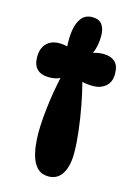

<svg xmlns="http://www.w3.org/2000/svg" viewBox="-119 -838 644 911"><g transform="rotate(15 203.0 -382.0)"><path d="M302 -128Q302 -64 279 -27Q256 10 212 10Q180 10 161 -7Q142 -24 131.5 -52Q121 -80 117 -113Q113 -146 113 -177Q113 -233 122 -308.5Q131 -384 147 -456Q124 -445 93 -445Q55 -445 34.5 -464.5Q14 -484 14 -524Q14 -567 37 -590.5Q60 -614 100 -614Q120 -614 139 -609Q136 -652 142 -689.5Q148 -727 166.5 -750.5Q185 -774 219 -774Q252 -774 267 -754Q282 -734 282 -698Q282 -649 265 -611Q289 -619 316 -619Q350 -619 371 -601Q392 -583 392 -541Q392 -501 367 -480Q342 -459 305 -459Q292 -459 278.5 -460.5Q265 -462 252 -465Q265 -416 276.5 -355Q288 -294 295 -234Q302 -174 302 -128Z"/></g></svg>

Font: DynaPuff Condensed Medium
Style: Regular
Weight: 500
Width: 3
Designer: Toshi Omagari, Jennifer Daniel
Foundry: Google Fonts
Version: Version 2.000; ttfautohint (v1.8.4.7-5d5b)